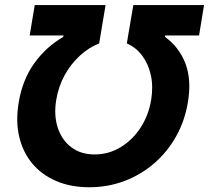

<svg xmlns="http://www.w3.org/2000/svg" viewBox="-20 -748 846 777"><path d="M55.7 -333.5Q70.8 -424.8 118.2 -491.2Q165.5 -557.6 235.8 -598.6L237.3 -604.5H100.1L120.6 -727.5H407.2L381.3 -572.3Q339.8 -556.2 303.2 -522.7Q266.6 -489.3 241.5 -443.4Q216.3 -397.5 207.5 -343.3Q197.3 -280.8 213.9 -230.7Q230.5 -180.7 268.8 -151.9Q307.1 -123 362.8 -123Q419.4 -123 467.5 -151.9Q515.6 -180.7 548.6 -231Q581.5 -281.2 591.8 -344.2Q600.6 -398.9 590.3 -444.6Q580.1 -490.2 554.9 -523.4Q529.8 -556.6 493.2 -572.3L519.5 -727.5H805.7L785.6 -604.5H648.4L647.5 -598.6Q704.1 -558.6 730 -491.9Q755.9 -425.3 740.2 -333Q727.5 -257.8 692.1 -195.1Q656.7 -132.3 603.3 -86.4Q549.8 -40.5 483.2 -15.4Q416.5 9.8 341.3 9.8Q266.1 9.8 207.5 -15.4Q148.9 -40.5 110.6 -86.4Q72.3 -132.3 57.6 -195.3Q43 -258.3 55.7 -333.5Z"/></svg>

Font: Inter 16pt
Style: Bold Italic
Weight: 700
Italic angle: -9.3988°
Version: Version 4.001;git-66647c0bb